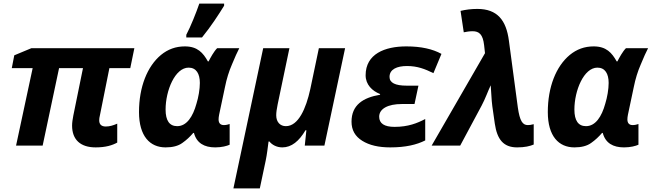

<svg xmlns="http://www.w3.org/2000/svg" viewBox="-20 -816 3652 1076"><path d="M163 -434 70 0H219L311 -434H445L391 -169C387 -148 384 -129 384 -112C384 -33 431 10 516 10C573 10 610 -2 637 -17V-123C616 -114 596 -107 573 -107C548 -107 536 -119 536 -142C536 -149 537 -159 540 -170L593 -434H710L733 -546H156L60 -506L46 -434Z M908 10C947 10 979 2 1002 -15C1025 -31 1045 -50 1063 -71H1067C1082 -14 1125 10 1186 10C1223 10 1252 2 1267 -5V-121C1259 -118 1246 -115 1235 -115C1215 -115 1205 -126 1205 -147C1205 -154 1206 -163 1208 -173L1241 -329C1250 -374 1263 -416 1280 -455C1296 -494 1310 -525 1321 -546H1197C1178 -527 1160 -493 1149 -472H1145C1118 -520 1087 -556 1016 -556C965 -556 921 -540 882 -508C805 -444 759 -328 759 -188C759 -52 821 10 908 10ZM973 -109C930 -109 908 -140 908 -202C908 -309 961 -437 1037 -437C1080 -437 1100 -403 1100 -351C1100 -316 1092 -270 1081 -235C1061 -162 1026 -109 973 -109ZM1112 -606C1163 -669 1204 -732 1236 -784V-796H1097C1080 -746 1048 -666 1024 -621V-606Z M1436 240 1469 84C1476 51 1481 8 1485 -23H1490C1503 -6 1529 10 1562 10C1614 10 1656 -25 1692 -86H1697L1688 0H1798L1914 -546H1767L1719 -317C1695 -207 1652 -109 1582 -109C1551 -109 1528 -131 1528 -170C1528 -186 1531 -206 1536 -231L1602 -546H1455L1288 240Z M2167 10C2254 10 2315 -5 2363 -29V-149C2319 -126 2268 -105 2191 -105C2134 -105 2105 -124 2105 -162C2105 -207 2155 -233 2231 -233H2303L2325 -336H2259C2195 -336 2163 -352 2163 -385C2163 -428 2205 -446 2261 -446C2320 -446 2362 -429 2409 -406L2454 -514C2405 -541 2341 -556 2257 -556C2137 -556 2029 -514 2029 -394C2029 -342 2066 -306 2110 -289V-285C2014 -269 1950 -227 1950 -134C1950 -87 1970 -52 2010 -27C2050 -2 2102 10 2167 10Z M2878 10C2921 10 2950 3 2971 -6V-120C2956 -116 2947 -115 2938 -115C2909 -115 2893 -137 2882 -214L2832 -588C2817 -703 2767 -766 2655 -766C2622 -766 2590 -762 2561 -755L2579 -635C2594 -638 2611 -641 2628 -641C2665 -641 2686 -624 2693 -563L2698 -518L2399 0H2559L2679 -224C2700 -263 2715 -307 2730 -338C2733 -309 2734 -256 2739 -221L2753 -123C2766 -35 2801 10 2878 10Z M3199 10C3238 10 3270 2 3293 -15C3316 -31 3336 -50 3354 -71H3358C3373 -14 3416 10 3477 10C3514 10 3543 2 3558 -5V-121C3550 -118 3537 -115 3526 -115C3506 -115 3496 -126 3496 -147C3496 -154 3497 -163 3499 -173L3532 -329C3541 -374 3554 -416 3571 -455C3587 -494 3601 -525 3612 -546H3488C3469 -527 3451 -493 3440 -472H3436C3409 -520 3378 -556 3307 -556C3256 -556 3212 -540 3173 -508C3096 -444 3050 -328 3050 -188C3050 -52 3112 10 3199 10ZM3264 -109C3221 -109 3199 -140 3199 -202C3199 -309 3252 -437 3328 -437C3371 -437 3391 -403 3391 -351C3391 -316 3383 -270 3372 -235C3352 -162 3317 -109 3264 -109Z"/></svg>

Font: BC Sans
Style: Bold Italic
Weight: 700
Italic angle: -12°
Designer: Monotype Design Team
Province of B.C.
Foundry: Monotype Imaging Inc.
Version: Version 2.000;GOOG;noto-source:20170915:90ef993387c0